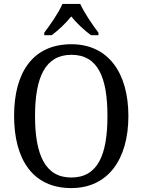

<svg xmlns="http://www.w3.org/2000/svg" viewBox="-20 -951 729 981"><path d="M206 -784V-771H244C279 -797 316 -832 344 -867C372 -832 410 -797 445 -771H483V-784C454 -822 410 -886 390 -931H299C280 -886 235 -822 206 -784ZM344 10C532 10 636 -137 636 -358C636 -580 532 -725 345 -725C147 -725 52 -580 52 -359C52 -137 147 10 344 10ZM344 -44C211 -44 159 -160 159 -358C159 -556 211 -671 345 -671C480 -671 529 -556 529 -358C529 -160 480 -44 344 -44Z"/></svg>

Font: Noto Serif Bengali SemiCondensed
Style: Regular
Weight: 400
Width: 4
Designer: Juan Bruce, Universal Thirst, Indian Type Foundry and the Monotype Design Team.
Foundry: Monotype Imaging Inc.
Version: Version 2.003